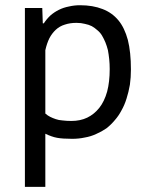

<svg xmlns="http://www.w3.org/2000/svg" viewBox="-20 -519 568 734"><path d="M75.2 195.3Q94.7 195.3 153.3 195.3Q153.3 144.5 153.3 -7.8Q165 -2 176.8 2Q187.5 5.9 198.2 7.8Q209 9.8 222.7 10.7Q237.3 11.7 255.9 11.7Q281.2 11.7 303.7 6.8Q327.1 2.9 347.7 -6.8Q368.2 -15.6 386.7 -28.3Q404.3 -42 418.9 -59.6Q433.6 -76.2 444.3 -96.7Q456.1 -117.2 463.9 -142.6Q471.7 -167 476.6 -195.3Q480.5 -222.7 480.5 -253.9Q480.5 -319.3 468.8 -366.2Q456.1 -413.1 432.6 -441.4Q408.2 -470.7 372.1 -484.4Q335 -499 286.1 -499Q263.7 -499 243.2 -494.1Q222.7 -490.2 205.1 -481.4Q187.5 -472.7 172.9 -460Q158.2 -446.3 147.5 -429.7Q146.5 -429.7 143.6 -429.7Q143.6 -444.3 141.6 -488.3Q125 -488.3 75.2 -488.3Q75.2 -445.3 75.2 -360.4Q75.2 -274.4 75.2 -146.5Q75.2 -18.6 75.2 67.4Q75.2 153.3 75.2 195.3ZM331.1 -418.9Q342.8 -412.1 352.5 -403.3Q363.3 -394.5 370.1 -382.8Q377 -371.1 382.8 -357.4Q388.7 -342.8 392.6 -327.1Q395.5 -311.5 397.5 -293Q399.4 -274.4 399.4 -254.9Q399.4 -206.1 389.6 -168.9Q378.9 -130.9 359.4 -106.4Q339.8 -82 313.5 -69.3Q287.1 -56.6 252.9 -56.6Q234.4 -56.6 218.8 -58.6Q204.1 -59.6 193.4 -63.5Q181.6 -67.4 171.9 -72.3Q162.1 -77.1 153.3 -85Q153.3 -166 153.3 -327.1Q159.2 -353.5 168.9 -373Q178.7 -391.6 193.4 -405.3Q208 -418.9 227.5 -424.8Q247.1 -431.6 272.5 -431.6Q290 -431.6 304.7 -427.7Q319.3 -424.8 331.1 -418.9Z"/></svg>

Font: Aptus Gothic JP
Style: Medium
Weight: 400
Designer: Fuminori Ogawa / Motoya
Version: Version 1